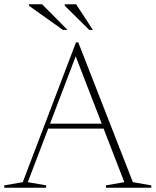

<svg xmlns="http://www.w3.org/2000/svg" viewBox="-24 -878 728 898"><path d="M597.5 -26 683.5 -11V0H471.5V-11L557.5 -26L460.5 -276.5H201.5L106 -26L192 -11V0H-4V-11L82.5 -26L331.5 -680H342ZM210 -299.5H452L330 -614.5ZM292 -738H270.5L111.5 -851V-858H173ZM410.5 -738H393.5L279 -851V-858H332Z"/></svg>

Font: Newsreader Text ExtraLight
Style: Regular
Weight: 275
Designer: Hugues Gentile
Foundry: Production Type
Version: Version 1.001